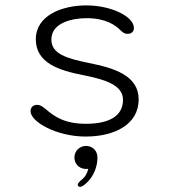

<svg xmlns="http://www.w3.org/2000/svg" viewBox="-20 -508 659 729"><path d="M305 10.5C414.5 10.5 506.5 -35 506.5 -130.5C506.5 -221.5 413 -250 316.5 -269C235 -286 175 -302.5 175 -358C175 -422 255 -439 308.5 -439C381.5 -439 418 -412.5 436.5 -394C448 -383 454 -379.5 465 -379.5C479 -379.5 488.5 -388 488.5 -402C488.5 -444.5 403.5 -487.5 308 -487.5C214.5 -487.5 116 -449 116 -359C116 -268.5 204 -240.5 297 -222.5C379.5 -206 447 -185 447 -129C447 -64.5 390 -38 306 -38C224 -38 185.5 -66.5 154.5 -93C140.5 -104.5 132 -110 121 -110C106 -110 96 -100.5 96 -86C96 -44.5 196.5 10.5 305 10.5ZM306.5 46C281.5 46 262.5 66 262.5 90C262.5 115 281.5 133.5 306.5 133.5C308.5 133.5 313 133.5 315 133C312 148.5 303.5 164 290 174.5C280.5 182 275 189 275 194C275 196 278 201.5 283.5 201.5C288.5 201.5 295.5 198 303 191.5C341.5 159.5 350 116 350 90C350 63 330 46 306.5 46Z"/></svg>

Font: RTM Light Light
Style: Regular
Weight: 300
Designer: after Tyler Finck
Foundry: An Endless Supply
Version: Version 1.000;Glyphs 3.2.1 (3258)